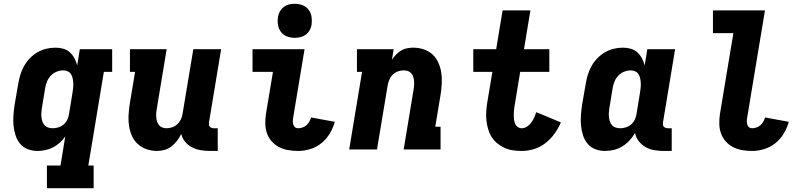

<svg xmlns="http://www.w3.org/2000/svg" viewBox="-20 -790 4240 1015"><path d="M228 205V85H300L325 -69Q313 -51 296.5 -36Q280 -21 260.5 -11Q241 -1 220 3.5Q199 8 178 8Q151 8 126.5 -1.5Q102 -11 86 -30.5Q70 -50 62 -75Q54 -100 51.5 -126.5Q49 -153 51 -180.5Q53 -208 57 -235L76 -345Q80 -369 87 -393Q94 -417 106.5 -439.5Q119 -462 137 -481Q155 -500 177 -513Q199 -526 223.5 -532Q248 -538 273 -538Q294 -538 314 -532.5Q334 -527 349 -513.5Q364 -500 373.5 -482Q383 -464 388 -444L402 -530H573V-410H529L447 85H475V205ZM259 -112Q274 -112 289.5 -117Q305 -122 317 -132.5Q329 -143 336 -158Q343 -173 345 -188L363 -298Q365 -311 366.5 -324Q368 -337 367.5 -349.5Q367 -362 364.5 -374.5Q362 -387 356 -397Q350 -407 339 -412.5Q328 -418 315 -418Q297 -418 279.5 -411Q262 -404 249 -390.5Q236 -377 229 -360Q222 -343 219 -326L201 -216Q199 -204 198.5 -191.5Q198 -179 199.5 -167.5Q201 -156 205 -145.5Q209 -135 216.5 -127Q224 -119 235.5 -115.5Q247 -112 259 -112Z M810 8Q782 8 755.5 -1Q729 -10 709 -28Q689 -46 678 -70.5Q667 -95 662.5 -122Q658 -149 659.5 -178Q661 -207 665 -235L694 -410H667V-530H861L809 -216Q807 -204 806 -192.5Q805 -181 806 -169.5Q807 -158 810.5 -147.5Q814 -137 820.5 -128.5Q827 -120 837.5 -116Q848 -112 860 -112Q875 -112 890 -117Q905 -122 917 -133Q929 -144 936 -158.5Q943 -173 945 -188L1002 -530H1149L1085 -144Q1084 -137 1084.5 -131Q1085 -125 1089 -120.5Q1093 -116 1099 -114Q1105 -112 1111 -112H1131V8H1091Q1066 8 1041.5 4Q1017 0 995.5 -11Q974 -22 959 -40Q944 -58 938 -82Q929 -63 916 -46Q903 -29 886.5 -16Q870 -3 849.5 2.5Q829 8 810 8Z M1556 8Q1529 8 1503 3.5Q1477 -1 1455 -12.5Q1433 -24 1416.5 -42.5Q1400 -61 1391.5 -85Q1383 -109 1382.5 -135.5Q1382 -162 1386 -188L1423 -410H1315V-530H1590L1530 -169Q1528 -159 1528 -149.5Q1528 -140 1530.5 -131.5Q1533 -123 1539.5 -117.5Q1546 -112 1556 -112Q1567 -112 1579 -116Q1591 -120 1600 -128Q1609 -136 1615 -147Q1621 -158 1625 -169L1750 -146Q1741 -114 1723.5 -84.5Q1706 -55 1679.5 -33.5Q1653 -12 1620.5 -2Q1588 8 1556 8ZM1538 -590Q1517 -590 1497 -597.5Q1477 -605 1465 -621.5Q1453 -638 1449.5 -659Q1446 -680 1450 -702Q1452 -717 1460 -730.5Q1468 -744 1480.5 -753.5Q1493 -763 1508.5 -766.5Q1524 -770 1538 -770Q1560 -770 1579.5 -762.5Q1599 -755 1611.5 -738.5Q1624 -722 1627 -701Q1630 -680 1627 -658Q1624 -643 1616.5 -629.5Q1609 -616 1596 -606.5Q1583 -597 1568 -593.5Q1553 -590 1538 -590Z M1826 0 1894 -410H1867V-530H2061L2052 -474Q2062 -489 2074 -501.5Q2086 -514 2101 -523Q2116 -532 2132.5 -535Q2149 -538 2165 -538Q2194 -538 2220.5 -529Q2247 -520 2266.5 -502Q2286 -484 2297 -459.5Q2308 -435 2312.5 -408Q2317 -381 2315.5 -352Q2314 -323 2310 -295L2281 -120H2309V0H2114L2166 -314Q2168 -326 2169 -337.5Q2170 -349 2169 -360.5Q2168 -372 2165 -382.5Q2162 -393 2155 -401.5Q2148 -410 2137.5 -414Q2127 -418 2115 -418Q2100 -418 2085 -413Q2070 -408 2058 -397Q2046 -386 2039.5 -371.5Q2033 -357 2030 -342L1973 0Z M2738 8Q2714 8 2690.5 4.5Q2667 1 2646.5 -8.5Q2626 -18 2608.5 -32.5Q2591 -47 2579 -66Q2567 -85 2560.5 -107.5Q2554 -130 2551.5 -153Q2549 -176 2550.5 -200.5Q2552 -225 2556 -249L2583 -410H2482V-530H2603L2637 -735H2784L2750 -530H2884V-410H2730L2700 -229Q2698 -217 2697 -205Q2696 -193 2696 -181Q2696 -169 2697.5 -157.5Q2699 -146 2703.5 -135.5Q2708 -125 2717.5 -118.5Q2727 -112 2738 -112Q2753 -112 2766.5 -121Q2780 -130 2789 -142.5Q2798 -155 2804 -168.5Q2810 -182 2815 -197L2945 -143Q2932 -112 2911.5 -83.5Q2891 -55 2863.5 -33.5Q2836 -12 2803.5 -2Q2771 8 2738 8Z M3178 8Q3151 8 3126.5 -1.5Q3102 -11 3086 -30.5Q3070 -50 3062 -75Q3054 -100 3051.5 -126.5Q3049 -153 3051 -180.5Q3053 -208 3057 -235L3076 -345Q3080 -369 3087 -393Q3094 -417 3106.5 -439.5Q3119 -462 3137 -481Q3155 -500 3177 -513Q3199 -526 3223.5 -532Q3248 -538 3273 -538Q3294 -538 3314 -532.5Q3334 -527 3349 -513.5Q3364 -500 3373.5 -482Q3383 -464 3388 -444L3402 -530H3549L3485 -144Q3484 -137 3484.5 -131Q3485 -125 3489 -120.5Q3493 -116 3499 -114Q3505 -112 3511 -112H3531V8H3491Q3465 8 3440 4Q3415 0 3393.5 -12Q3372 -24 3357 -43.5Q3342 -63 3337 -87Q3325 -66 3308 -47.5Q3291 -29 3269.5 -16Q3248 -3 3225 2.5Q3202 8 3178 8ZM3259 -112Q3274 -112 3289.5 -117Q3305 -122 3317 -132.5Q3329 -143 3336 -158Q3343 -173 3345 -188L3363 -298Q3365 -311 3366.5 -324Q3368 -337 3367.5 -349.5Q3367 -362 3364.5 -374.5Q3362 -387 3356 -397Q3350 -407 3339 -412.5Q3328 -418 3315 -418Q3297 -418 3279.5 -411Q3262 -404 3249 -390.5Q3236 -377 3229 -360Q3222 -343 3219 -326L3201 -216Q3199 -204 3198.5 -191.5Q3198 -179 3199.5 -167.5Q3201 -156 3205 -145.5Q3209 -135 3216.5 -127Q3224 -119 3235.5 -115.5Q3247 -112 3259 -112Z M3956 8Q3929 8 3903 3.5Q3877 -1 3855 -12.5Q3833 -24 3816.5 -42.5Q3800 -61 3791.5 -85Q3783 -109 3782.5 -135.5Q3782 -162 3786 -188L3857 -615H3749V-735H4024L3930 -169Q3928 -159 3928 -149.5Q3928 -140 3930.5 -131.5Q3933 -123 3939.5 -117.5Q3946 -112 3956 -112Q3967 -112 3979 -116Q3991 -120 4000 -128Q4009 -136 4015 -147Q4021 -158 4025 -169L4150 -146Q4141 -114 4123.5 -84.5Q4106 -55 4079.5 -33.5Q4053 -12 4020.5 -2Q3988 8 3956 8Z"/></svg>

Font: Iosevka Curly Slab HvEx
Style: Italic
Weight: 900
Width: 7
Italic angle: -9°
Monospace: yes
Designer: Belleve Invis
Foundry: Belleve Invis
Version: Version 11.1.0; ttfautohint (v1.8.3)